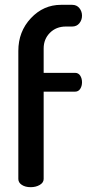

<svg xmlns="http://www.w3.org/2000/svg" viewBox="-20 -776 368 796"><path d="M161 -575V-474H291Q305 -474 312.5 -462.5Q320 -451 320 -435Q320 -419 312.5 -407.5Q305 -396 291 -396H161V-34Q161 -19 145 -9.5Q129 0 107 0Q85 0 70.5 -9.5Q56 -19 56 -34V-565Q56 -645 108 -700.5Q160 -756 233 -756H279Q298 -756 309 -742.5Q320 -729 320 -711Q320 -693 309 -679.5Q298 -666 279 -666H253Q213 -666 187 -640Q161 -614 161 -575Z"/></svg>

Font: AkaAcidDosis
Style: SemiBold
Weight: 600
Designer: Edgar Tolentino, Pablo Impallari, Igino Marini, Cyberella
Foundry: Edgar Tolentino, Pablo Impallari, Igino Marini, Cyberella
Version: Version 1.007